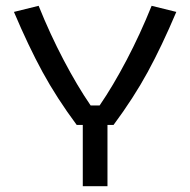

<svg xmlns="http://www.w3.org/2000/svg" viewBox="-20 -641 655 661"><path d="M265 -211H244Q175 -304 126.5 -393Q78 -482 28 -600L113 -621Q152 -524 199 -434.5Q246 -345 292 -278H323Q369 -345 416 -434.5Q463 -524 502 -621L587 -600Q537 -482 488.5 -393Q440 -304 371 -211H350V0H265Z"/></svg>

Font: Athiti Medium
Style: Regular
Weight: 500
Designer: CadsonDemak Team
Foundry: CadsonDemak
Version: Version 1.032